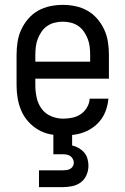

<svg xmlns="http://www.w3.org/2000/svg" viewBox="-20 -548 515 788"><path d="M239 8Q212 8 186 3Q160 -2 137 -15.5Q114 -29 96 -49Q78 -69 67.5 -93.5Q57 -118 52.5 -144.5Q48 -171 48 -197V-323Q48 -349 52 -375.5Q56 -402 67 -426Q78 -450 95.5 -470.5Q113 -491 136 -504Q159 -517 185 -522.5Q211 -528 238 -528Q264 -528 290 -522.5Q316 -517 339 -504Q362 -491 379.5 -470.5Q397 -450 408 -426Q419 -402 423 -375.5Q427 -349 427 -323V-225H125V-197Q125 -172 130.5 -147Q136 -122 151 -101.5Q166 -81 190 -71Q214 -61 239 -61Q258 -61 277 -65Q296 -69 311.5 -79.5Q327 -90 337 -107Q347 -124 348 -143H425Q423 -121 416 -99.5Q409 -78 396.5 -60Q384 -42 365.5 -28Q347 -14 326.5 -6Q306 2 283.5 5Q261 8 239 8ZM125 -295H350V-323Q350 -339 348 -356Q346 -373 340 -388.5Q334 -404 324.5 -418Q315 -432 301 -441.5Q287 -451 270.5 -455Q254 -459 238 -459Q221 -459 204.5 -455Q188 -451 174 -441.5Q160 -432 150.5 -418Q141 -404 135 -388.5Q129 -373 127 -356Q125 -339 125 -323ZM140 220V151H238Q245 151 253 150Q261 149 267.5 145.5Q274 142 278.5 135Q283 128 283 120Q283 112 279 104.5Q275 97 268.5 92.5Q262 88 254 86.5Q246 85 238 85H199V0H276V49Q290 52 303 59.5Q316 67 325.5 78Q335 89 339 103.5Q343 118 343 132Q343 152 335 170.5Q327 189 311.5 200.5Q296 212 276.5 216Q257 220 238 220Z"/></svg>

Font: Iosevka QP
Style: Regular
Weight: 400
Designer: Belleve Invis
Foundry: Belleve Invis
Version: Version 20.0.0; ttfautohint (v1.8.4)